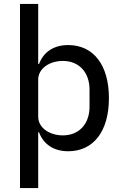

<svg xmlns="http://www.w3.org/2000/svg" viewBox="-20 -760 625 980"><path d="M82 200H175V-85H179C203 -21 257 12 328 12C458 12 536 -91 536 -259C536 -427 458 -530 328 -530C257 -530 203 -497 179 -433H175V-740H82ZM301 -69C231 -69 175 -109 175 -164V-354C175 -409 231 -449 301 -449C384 -449 437 -390 437 -303V-215C437 -128 384 -69 301 -69Z"/></svg>

Font: IBM Plex Devanagari Text
Style: Regular
Weight: 450
Designer: Mike Abbink, Paul van der Laan, Pieter van Rosmalen, Erin McLaughlin
Foundry: Bold Monday
Version: Version 1.0